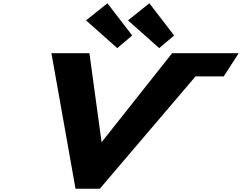

<svg xmlns="http://www.w3.org/2000/svg" viewBox="-20 -1149 1473 1169"><path d="M784.9 -933 694.1 -856 503.8 -1025 634.2 -1129ZM1040.2 -933 949.4 -856 759.1 -1025 889.5 -1129ZM439.8 0H587.8L1170.6 -684H1342.2L1433.4 -825H1027.8L598.5 -283L524.5 -825H293.1Z"/></svg>

Font: Hussar
Style: BdSuprExtOblThree
Weight: 700
Foundry: Cannot Into Space Fonts
Version: Version 2.00